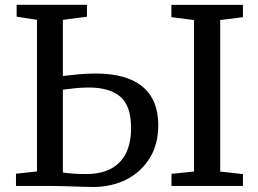

<svg xmlns="http://www.w3.org/2000/svg" viewBox="-20 -763 1057 788"><path d="M361.9 4.4Q341.3 4.4 309.7 3.3Q278.1 2.1 244.7 1.1Q211.4 0 184 0H45.6V-50L131.8 -59.4V-681.7L48.3 -694.5V-743.4H336.9V-694.5L238 -681.5V-451.2Q270.1 -455 304.1 -458.2Q338.2 -461.3 372 -461.3Q499.9 -461.3 564.7 -407.5Q629.6 -353.7 629.6 -249.3Q629.6 -170.7 594.3 -113.8Q559 -56.9 498.5 -26.2Q437.9 4.4 361.9 4.4ZM333.2 -48.7Q393.6 -48.7 434.8 -70.3Q475.9 -91.9 496.9 -134.1Q517.9 -176.3 517.9 -238Q517.9 -328.9 473.6 -366.4Q429.3 -403.8 345.2 -403.8Q316.9 -403.8 289.8 -401.1Q262.8 -398.4 238 -394.9V-55.3Q252.2 -52.5 277.2 -50.6Q302.3 -48.7 333.2 -48.7ZM776.1 -59V-680.7L683.5 -692.5V-743H977V-692.5L883.7 -680.7V-58.9L977 -48.5V0H683.8V-49.5Z"/></svg>

Font: Merriweather 7pt Light
Style: Regular
Weight: 300
Designer: Eben Sorkin
Foundry: Eben Sorkin
Version: Version 2.200;gftools[0.9.31]